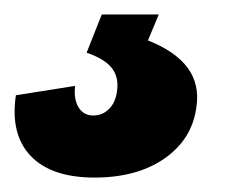

<svg xmlns="http://www.w3.org/2000/svg" viewBox="-71 -20 348 266"><path d="M60 226Q0 226 -28.5 196Q-57 166 -49 112L33 99Q31 118 38 129Q45 140 58 140Q71 140 80 131Q89 122 91 107Q94 88 84.5 75Q75 62 49 53L70 0H149L134 36Q172 51 189 74Q206 97 201 129Q195 173 157 199.5Q119 226 60 226Z"/></svg>

Font: Pathway Extreme SemiCondensed Black
Style: Italic
Weight: 900
Width: 4
Italic angle: -8°
Version: Version 1.001;gftools[0.9.26]